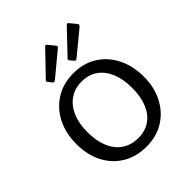

<svg xmlns="http://www.w3.org/2000/svg" viewBox="-209 -879 1018 1018"><g transform="rotate(-45 299.5 -370.0)"><path d="M299 10Q224 10 166.5 -24.5Q109 -59 77.5 -120.5Q46 -182 46 -262Q46 -345 78.5 -407.5Q111 -470 168 -505Q225 -540 300 -540Q376 -540 432.5 -504.5Q489 -469 520.5 -406.5Q552 -344 552 -263Q552 -183 520 -121.5Q488 -60 431.5 -25Q375 10 299 10ZM301 -53Q353 -53 390 -78.5Q427 -104 446.5 -151.5Q466 -199 466 -265Q466 -331 446 -378.5Q426 -426 389 -452Q352 -478 300 -478Q249 -478 211 -452Q173 -426 152.5 -378.5Q132 -331 132 -265Q132 -200 152.5 -152Q173 -104 211 -78.5Q249 -53 301 -53ZM308 -746 337 -710Q342 -704 342 -700Q342 -696 334 -690L205 -583Q199 -579 195 -579Q191 -579 187 -584L172 -603Q164 -611 171 -617L295 -746Q302 -753 308 -746ZM470 -746 500 -710Q504 -704 504 -700Q504 -696 497 -690L367 -583Q361 -579 357.5 -579Q354 -579 350 -584L334 -603Q327 -611 334 -617L457 -746Q464 -753 470 -746Z"/></g></svg>

Font: Libre Franklin
Style: Regular
Weight: 400
Designer: Pablo Impallari, Rodrigo Fuenzalida, Nhung Nguyen
Foundry: Impallari Type
Version: Version 3.000